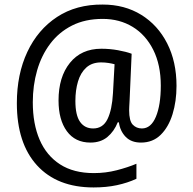

<svg xmlns="http://www.w3.org/2000/svg" viewBox="-20 -736 848 843"><path d="M755 -359Q755 -291 737.5 -234.5Q720 -178 685.5 -144Q651 -110 599 -110Q556 -110 531.5 -135.5Q507 -161 502 -199H497Q481 -159 451.5 -134.5Q422 -110 377 -110Q310 -110 273.5 -160Q237 -210 237 -295Q237 -398 287 -460Q337 -522 425 -522Q462 -522 498 -515.5Q534 -509 558 -500L549 -295Q548 -278 547.5 -267.5Q547 -257 547 -252Q547 -205 563 -188.5Q579 -172 603 -172Q643 -172 664.5 -223.5Q686 -275 686 -360Q686 -451 653 -517Q620 -583 562.5 -618Q505 -653 431 -653Q354 -653 296.5 -624Q239 -595 200.5 -544Q162 -493 143 -427Q124 -361 124 -287Q124 -192 154 -122.5Q184 -53 243.5 -14.5Q303 24 392 24Q444 24 492.5 11.5Q541 -1 579 -17V49Q540 67 493.5 77Q447 87 391 87Q231 87 142.5 -10Q54 -107 54 -283Q54 -410 100 -508Q146 -606 230.5 -661.5Q315 -717 431 -716Q527 -716 600 -671Q673 -626 714 -545.5Q755 -465 755 -359ZM311 -293Q311 -230 331.5 -201Q352 -172 389 -172Q432 -172 452 -213Q472 -254 476 -327L483 -454Q472 -457 456.5 -459.5Q441 -462 424 -462Q384 -462 359 -439.5Q334 -417 322.5 -378.5Q311 -340 311 -293Z"/></svg>

Font: Noto Sans Gujarati SemiCondensed
Style: Regular
Weight: 400
Width: 4
Designer: Jelle Bosma - Monotype Design Team, Universal Thirst
Foundry: Monotype Imaging Inc.
Version: Version 2.106; ttfautohint (v1.8.4.7-5d5b)